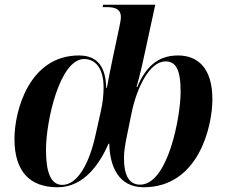

<svg xmlns="http://www.w3.org/2000/svg" viewBox="-20 -780 957 810"><path d="M223 10C337 10 403 -94 438 -174H441C443 -77 481 10 586 10C816 10 876 -243 876 -362C876 -492 815 -546 731 -546C646 -546 595 -498 559 -413H556C570 -461 581 -509 591 -557L635 -760H415L413 -750H430C465 -750 490 -742 490 -708C490 -696 486 -678 481 -654L455 -532C447 -493 438 -449 431 -410H428C426 -492 396 -546 313 -546C104 -546 41 -314 41 -194C41 -54 108 10 223 10ZM243 0C194 0 174 -53 174 -149C174 -266 231 -531 335 -531C378 -531 417 -498 417 -411C417 -383 414 -348 405 -309L382 -206C358 -98 310 0 243 0ZM571 -1C527 -1 503 -36 503 -114C503 -144 509 -174 515 -205L535 -303C557 -410 611 -521 678 -521C721 -521 742 -489 742 -392C742 -289 689 -1 571 -1Z"/></svg>

Font: Noto Serif Display SemiBold
Style: Italic
Weight: 600
Italic angle: -12°
Designer: Monotype Design Team
Foundry: Monotype Imaging Inc.
Version: Version 2.009